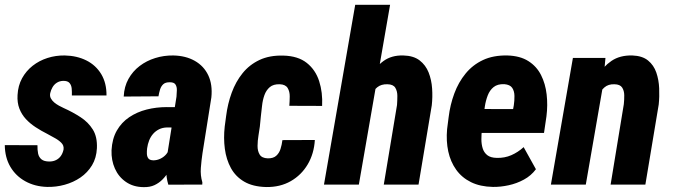

<svg xmlns="http://www.w3.org/2000/svg" viewBox="-21 -770 2807 801"><path d="M244.1 -146Q246.6 -163.1 234.1 -175Q221.7 -187 204.6 -195.8Q187.5 -204.6 176.3 -211.4Q150.9 -224.1 127.7 -239.3Q104.5 -254.4 86.9 -273.4Q69.3 -292.5 59.8 -317.1Q50.3 -341.8 52.2 -373.5Q54.2 -412.6 71 -443.4Q87.9 -474.1 115.2 -495.6Q142.6 -517.1 177 -528.1Q211.4 -539.1 249 -538.6Q299.8 -537.6 339.4 -517.8Q378.9 -498 401.4 -460.7Q423.8 -423.3 423.3 -371.6H278.8Q279.3 -386.7 278.1 -400.6Q276.9 -414.6 269 -423.8Q261.2 -433.1 242.2 -432.6Q227.5 -432.1 216.3 -425Q205.1 -418 198.2 -406.2Q191.4 -394.5 188.5 -381.3Q186 -369.1 191.2 -359.6Q196.3 -350.1 205.3 -342.5Q214.4 -335 225.1 -329.1Q235.8 -323.2 244.6 -319.3Q282.7 -302.2 314.9 -281.2Q347.2 -260.3 366.2 -229.7Q385.3 -199.2 383.3 -151.9Q381.3 -110.8 362.8 -80.3Q344.2 -49.8 314.7 -29.5Q285.2 -9.3 249 0.7Q212.9 10.7 175.3 9.8Q124.5 8.3 84.7 -13.7Q44.9 -35.6 22.2 -74.2Q-0.5 -112.8 -1 -164.6L135.3 -164.1Q134.8 -145 137.9 -129.6Q141.1 -114.3 152.1 -105.2Q163.1 -96.2 185.1 -96.2Q200.7 -96.2 212.9 -102.3Q225.1 -108.4 232.9 -119.4Q240.7 -130.4 244.1 -146Z M677.2 -127.4 715.3 -366.7Q716.3 -379.9 716.8 -393.6Q717.3 -407.2 711.4 -417Q705.6 -426.8 688 -426.8Q669.4 -427.2 660.2 -418.7Q650.9 -410.2 646.7 -396.5Q642.6 -382.8 640.1 -368.2L495.1 -367.2Q497.1 -408.7 514.9 -440.7Q532.7 -472.7 561.5 -494.6Q590.3 -516.6 626.5 -527.8Q662.6 -539.1 701.7 -538.6Q753.9 -537.6 791.7 -516.1Q829.6 -494.6 847.9 -455.8Q866.2 -417 860.8 -363.8L823.7 -130.4Q819.3 -101.1 816.9 -69.6Q814.5 -38.1 823.2 -9.3L822.8 0L681.2 0.5Q671.9 -30.3 672.4 -63Q672.9 -95.7 677.2 -127.4ZM728.5 -322.8 714.4 -237.8 675.8 -238.3Q657.2 -237.8 642.8 -230.7Q628.4 -223.6 617.9 -211.7Q607.4 -199.7 601.3 -184.3Q595.2 -168.9 592.8 -151.4Q591.3 -139.6 591.8 -128.2Q592.3 -116.7 597.9 -109.1Q603.5 -101.6 618.7 -101.1Q634.3 -101.1 648.7 -108.2Q663.1 -115.2 672.9 -127Q682.6 -138.7 684.6 -154.8L701.7 -94.2Q692.9 -73.7 682.1 -54.7Q671.4 -35.6 656.7 -21Q642.1 -6.3 623.3 2.4Q604.5 11.2 578.1 10.7Q535.2 10.3 504.4 -11Q473.6 -32.2 458.3 -66.9Q442.9 -101.6 444.3 -143.1Q446.8 -190.9 466.3 -225.1Q485.8 -259.3 518.1 -281Q550.3 -302.7 590.6 -313Q630.9 -323.2 674.3 -323.2Z M1095.7 -109.4Q1118.7 -108.9 1131.1 -119.9Q1143.6 -130.9 1149.2 -148.4Q1154.8 -166 1157.2 -185.5L1292.5 -186Q1289.1 -128.9 1262.7 -84.2Q1236.3 -39.6 1191.9 -14.2Q1147.5 11.2 1088.9 10.3Q1033.7 8.8 997.8 -12.2Q961.9 -33.2 942.4 -68.8Q922.9 -104.5 917 -149.2Q911.1 -193.8 916.5 -242.2L922.4 -286.1Q928.7 -336.9 945.6 -383.1Q962.4 -429.2 991 -464.6Q1019.5 -500 1061.5 -519.8Q1103.5 -539.6 1160.6 -538.1Q1222.2 -536.6 1258.8 -507.6Q1295.4 -478.5 1310.5 -431.4Q1325.7 -384.3 1322.8 -328.1L1186 -328.6Q1187.5 -347.2 1187.7 -367.4Q1188 -387.7 1179.2 -402.6Q1170.4 -417.5 1146.5 -418.5Q1119.6 -419.4 1104.5 -406.5Q1089.4 -393.6 1082 -372.8Q1074.7 -352.1 1072.3 -328.9Q1069.8 -305.7 1067.4 -286.1L1063 -241.7Q1061 -227.1 1057.4 -205.1Q1053.7 -183.1 1053.5 -161.6Q1053.2 -140.1 1062.3 -125.2Q1071.3 -110.4 1095.7 -109.4Z M1606.4 -750 1476.1 0H1330.6L1460.9 -750ZM1507.3 -281.2 1475.6 -279.8Q1479.5 -318.8 1490.5 -364Q1501.5 -409.2 1522.9 -449.7Q1544.4 -490.2 1578.4 -515.1Q1612.3 -540 1661.6 -538.6Q1704.1 -537.6 1729.5 -518.1Q1754.9 -498.5 1767.1 -467.8Q1779.3 -437 1781.7 -401.1Q1784.2 -365.2 1780.3 -330.6L1725.1 0H1580.1L1635.3 -332Q1636.7 -350.1 1636.7 -369.9Q1636.7 -389.6 1628.2 -403.8Q1619.6 -418 1595.7 -418.5Q1569.3 -419.4 1552.7 -405.8Q1536.1 -392.1 1527.3 -370.4Q1518.6 -348.6 1514.4 -325Q1510.3 -301.3 1507.3 -281.2Z M2035.2 9.8Q1982.4 8.8 1944.1 -10Q1905.8 -28.8 1882.1 -62Q1858.4 -95.2 1849.1 -138.2Q1839.8 -181.2 1844.2 -231L1850.6 -280.8Q1856.9 -333 1874.3 -379.9Q1891.6 -426.8 1921.4 -463.1Q1951.2 -499.5 1993.9 -519.5Q2036.6 -539.6 2095.2 -538.6Q2148.9 -537.1 2183.3 -515.1Q2217.8 -493.2 2236.1 -457Q2254.4 -420.9 2259.5 -376.2Q2264.6 -331.5 2258.8 -285.2L2248.5 -215.3H1897.9L1915.5 -315.4L2119.6 -314.9L2122.6 -331.1Q2125.5 -350.1 2125.2 -369.9Q2125 -389.6 2116 -403.3Q2106.9 -417 2082.5 -418.9Q2054.7 -419.9 2038.3 -406.7Q2022 -393.6 2013.7 -371.8Q2005.4 -350.1 2001.7 -325.9Q1998 -301.8 1995.6 -280.8L1989.7 -230.5Q1987.3 -209.5 1987.3 -189Q1987.3 -168.5 1992.7 -151.1Q1998 -133.8 2011.7 -122.8Q2025.4 -111.8 2051.8 -111.3Q2084 -110.4 2112.1 -122.6Q2140.1 -134.8 2163.6 -156.2L2214.8 -64Q2194.8 -37.1 2164.8 -20.8Q2134.8 -4.4 2100.8 2.9Q2066.9 10.3 2035.2 9.8Z M2493.7 -407.7 2422.9 0H2277.3L2369.1 -528.3H2504.9ZM2454.1 -281.2 2424.3 -279.8Q2427.7 -321.3 2439 -367.2Q2450.2 -413.1 2472.4 -452.4Q2494.6 -491.7 2530 -515.9Q2565.4 -540 2617.2 -538.6Q2658.7 -537.1 2682.6 -517.6Q2706.5 -498 2717 -467.5Q2727.5 -437 2729 -401.9Q2730.5 -366.7 2727.1 -334L2671.4 0H2526.4L2581.5 -335.4Q2583.5 -354 2583.3 -372.8Q2583 -391.6 2574.5 -404.8Q2565.9 -418 2542.5 -418.5Q2516.6 -419.4 2500.5 -405.3Q2484.4 -391.1 2475.3 -369.4Q2466.3 -347.7 2461.7 -323.7Q2457 -299.8 2454.1 -281.2Z"/></svg>

Font: Roboto Condensed ExtraBold
Style: Italic
Weight: 800
Italic angle: -12°
Designer: Christian Robertson
Foundry: Google
Version: Version 3.008; 2023